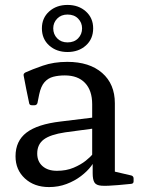

<svg xmlns="http://www.w3.org/2000/svg" viewBox="-20 -751 579 779"><path d="M254 -540Q209 -540 179.5 -566.5Q150 -593 150 -636Q150 -678 179.5 -704.5Q209 -731 254 -731Q299 -731 328.5 -704.5Q358 -678 358 -636Q358 -593 328.5 -566.5Q299 -540 254 -540ZM254 -579Q281 -579 297 -595.5Q313 -612 313 -636Q313 -659 297 -675.5Q281 -692 254 -692Q228 -692 212 -675.5Q196 -659 196 -636Q196 -612 212 -595.5Q228 -579 254 -579ZM179 8Q119 8 81 -27Q43 -62 43 -117Q43 -179 87.5 -213Q132 -247 226 -258L365 -275L363 -230L244 -214Q184 -205 157.5 -185Q131 -165 131 -128Q131 -96 152.5 -77Q174 -58 211 -58Q249 -58 278.5 -70.5Q308 -83 328 -99Q348 -115 356 -126L368 -113Q365 -97 349.5 -76.5Q334 -56 308.5 -36.5Q283 -17 250 -4.5Q217 8 179 8ZM354 -328Q354 -384 325 -414.5Q296 -445 243 -445Q217 -445 196 -439.5Q175 -434 160.5 -417.5Q146 -401 139 -368L132 -333Q129 -324 120 -324H109Q99 -324 98 -334Q92 -362 86.5 -389.5Q81 -417 76 -444Q74 -452 83 -457Q109 -469 153.5 -484.5Q198 -500 253 -500Q343 -500 394.5 -455Q446 -410 446 -332V-162H354ZM446 -162V-28L427 -59L513 -39Q522 -36 522 -27V-15Q522 -6 512 -5L459 0Q414 4 392 2.5Q370 1 363 -11Q356 -23 356 -48V-99L354 -107V-162Z"/></svg>

Font: Hahmlet
Style: Regular
Weight: 400
Designer: Minjoo Ham & Mark Frömberg
Foundry: hypertype
Version: Version 1.001; ttfautohint (v1.8.3)